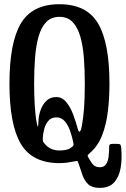

<svg xmlns="http://www.w3.org/2000/svg" viewBox="-20 -782 612 934"><path d="M26 -375Q26 -574.5 81.5 -668Q137 -761.5 269 -761.5Q401.5 -761.5 457 -668Q512.5 -574.5 512.5 -375Q512.5 -306.5 505 -242Q497.5 -177.5 477 -124.5Q456.5 -71.5 417 -37.5Q405 -27 406.2 -23.2Q407.5 -19.5 412.5 -11Q425.5 12.5 436.2 22Q447 31.5 466.5 31.5Q486 31.5 495.8 17Q505.5 2.5 508.2 -20.2Q511 -43 511 -68.5Q510.5 -82 525 -82H549.5Q562 -82 565 -79Q568 -76 569.5 -64Q574.5 -10.5 567 34Q559.5 78.5 535.2 105.2Q511 132 465 132Q429 132 410.5 115.5Q392 99 382 71.8Q372 44.5 362 13Q358.5 1 354.8 1Q351 1 335.5 4Q320.5 7 305.8 9.2Q291 11.5 269 11.5Q137 11.5 81.5 -82Q26 -175.5 26 -375ZM378 -168.5Q385.5 -209.5 389 -256.5Q392.5 -303.5 392.5 -375Q392.5 -442 388 -501Q383.5 -560 370.5 -604.8Q357.5 -649.5 333.2 -674.8Q309 -700 269 -700Q229.5 -700 205 -674.8Q180.5 -649.5 167.8 -604.8Q155 -560 150.5 -501Q146 -442 146 -375Q146 -320 149 -268.8Q152 -217.5 159.5 -180.5Q166 -148.5 167 -189Q167.5 -217.5 177 -245.2Q186.5 -273 205.5 -291.5Q224.5 -310 253.5 -310Q282.5 -310 303 -284.5Q323.5 -259 336.5 -223.5Q349.5 -188 357.5 -158Q363 -136 369 -142.8Q375 -149.5 378 -168.5ZM200.5 -79Q227 -50 269 -50Q286 -50 300 -52.8Q314 -55.5 324.5 -63Q335 -70 337 -74.5Q339 -79 336 -91Q331 -116 321.5 -144Q312 -172 295.8 -191.5Q279.5 -211 254.5 -211Q230.5 -211 216.2 -195.2Q202 -179.5 195.5 -155.8Q189 -132 188 -108.5Q187.5 -95.5 191.2 -90.5Q195 -85.5 200.5 -79Z"/></svg>

Font: Besley* Condensed Medium
Style: Regular
Weight: 500
Width: 3
Designer: Owen Earl
Foundry: indestructible type*
Version: Version 3.000; ttfautohint (v1.8.3)